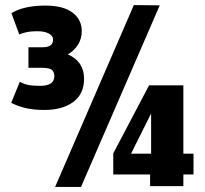

<svg xmlns="http://www.w3.org/2000/svg" viewBox="-20 -733 809 756"><path d="M24 -328 58 -411Q74 -402 91.5 -398.5Q109 -395 138 -395Q194 -395 194 -433Q194 -449 184.5 -457.5Q175 -466 145 -466H92V-547H149Q189 -547 189 -577Q189 -592 172 -601Q155 -610 129 -610Q99 -610 81 -605.5Q63 -601 56 -597L25 -681Q73 -711 159 -711Q229 -711 265.5 -683.5Q302 -656 302 -610Q302 -581 287 -557Q272 -533 247 -519Q311 -491 311 -423Q311 -363 268.5 -331.5Q226 -300 154 -300Q118 -300 87.5 -306Q57 -312 24 -328ZM299 3H197L507 -713L609 -712ZM426 -46V-129L567 -397H702V-128H742V-46H702V0H571V-46ZM496 -128H575V-286Z"/></svg>

Font: Georama SemiCondensed ExtraBold
Style: Regular
Weight: 800
Width: 4
Designer: Jean-Baptiste Levee
Foundry: Production Type
Version: Version 1.000